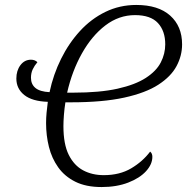

<svg xmlns="http://www.w3.org/2000/svg" viewBox="-20 -745 758 775"><path d="M390 10Q327 10 284 -11.5Q241 -33 215 -69.5Q189 -106 177.5 -152Q166 -198 166 -248Q166 -269 168 -290Q170 -311 173 -334Q110 -336 78 -361.5Q46 -387 46 -428Q46 -460 62.5 -482Q79 -504 105 -504Q121 -504 131 -494Q119 -480 112 -465Q105 -450 105 -431Q105 -405 123 -390Q141 -375 180 -373Q195 -444 226.5 -507.5Q258 -571 303 -620Q348 -669 405.5 -697Q463 -725 530 -725Q619 -725 667 -682Q715 -639 715 -566Q715 -520 692.5 -478Q670 -436 619 -403Q568 -370 481.5 -351Q395 -332 267 -332H244Q240 -307 238 -281Q236 -255 236 -236Q236 -163 257.5 -120Q279 -77 315.5 -57.5Q352 -38 399 -38Q463 -38 509.5 -65.5Q556 -93 586 -133Q595 -126 595 -112Q595 -82 569.5 -54Q544 -26 497.5 -8Q451 10 390 10ZM276 -371Q383 -371 454.5 -387Q526 -403 568.5 -430.5Q611 -458 629 -493Q647 -528 647 -566Q647 -620 617.5 -652Q588 -684 525 -684Q460 -684 405.5 -642.5Q351 -601 311 -530Q271 -459 251 -371Z"/></svg>

Font: Noto Serif SemiCondensed Light
Style: Italic
Weight: 300
Width: 4
Italic angle: -12°
Designer: Monotype Design Team
Foundry: Monotype Imaging Inc.
Version: Version 2.013; ttfautohint (v1.8.4.7-5d5b)